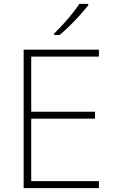

<svg xmlns="http://www.w3.org/2000/svg" viewBox="-20 -970 591 990"><path d="M490 0H102V-714H490V-678H141V-394H470V-358H141V-36H490ZM435 -942Q418 -921 393.5 -893.5Q369 -866 341 -838.5Q313 -811 288 -790H259V-797Q280 -817 305 -844.5Q330 -872 352.5 -900Q375 -928 389 -950H435Z"/></svg>

Font: Noto Sans Arabic UI XLt
Style: Regular
Weight: 200
Designer: Monotype Design Team, Nadine Chahine and Nizar Qandah
Foundry: Monotype Imaging Inc.
Version: Version 2.010; ttfautohint (v1.8.4.7-5d5b)